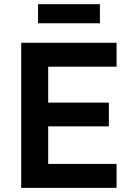

<svg xmlns="http://www.w3.org/2000/svg" viewBox="-20 -904 639 924"><path d="M163.1 -792V-883.8H460.9V-792ZM82 0V-698.2H541V-583H211.9V-410.2H503.9V-295.9H211.9V-115.2H541V0Z"/></svg>

Font: Anuphan SemiBold
Style: Bold
Weight: 600
Designer: Mike Abbink, Paul van der Laan, Pieter van Rosmalen, Mint Tantisuwanna
Foundry: Bold Monday; Cadson Demak
Version: Version 3.002;hotconv 1.0.109;makeotfexe 2.5.65596